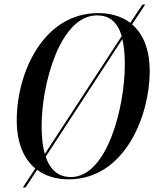

<svg xmlns="http://www.w3.org/2000/svg" viewBox="-20 -782 697 849"><path d="M81 47H93L144 -31C182 -3 230 11 283 11C533 11 642 -272 642 -467C642 -567 611 -634 564 -674L622 -762H610L556 -681C517 -711 467 -724 414 -724C171 -724 54 -460 54 -250C54 -150 85 -80 136 -37ZM164 -225C164 -409 245 -714 409 -714C461 -714 499 -688 518 -622L178 -101C169 -134 164 -175 164 -225ZM293 1C244 1 204 -25 182 -89L521 -609C528 -579 532 -542 532 -497C532 -311 455 1 293 1Z"/></svg>

Font: Noto Serif Display Condensed Medium
Style: Italic
Weight: 500
Width: 3
Italic angle: -12°
Designer: Monotype Design Team
Foundry: Monotype Imaging Inc.
Version: Version 2.009